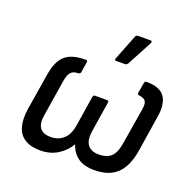

<svg xmlns="http://www.w3.org/2000/svg" viewBox="-126 -831 978 971"><g transform="rotate(20 363.0 -346.0)"><path d="M187 11Q137 11 105 -9Q73 -29 61.5 -68.5Q50 -108 59 -166L91 -363Q98 -407 114.5 -437.5Q131 -468 163 -483.5Q195 -499 249 -499Q258 -499 258 -490L249 -433Q247 -423 238 -422Q209 -422 196.5 -407Q184 -392 179 -362L148 -168Q139 -117 156.5 -94Q174 -71 215 -71Q254 -71 282 -95Q310 -119 318 -169L344 -334Q346 -344 355 -344H420Q430 -344 428 -334L402 -168Q395 -118 414.5 -94.5Q434 -71 473 -71Q517 -71 540 -93Q563 -115 571 -168L603 -362Q608 -392 599.5 -405.5Q591 -419 562 -422Q555 -423 555 -433L565 -490Q567 -499 576 -499Q649 -499 674.5 -461Q700 -423 689 -356L658 -157Q644 -72 601 -30.5Q558 11 478 11Q423 11 390.5 -12.5Q358 -36 345 -77H343Q322 -40 282 -14.5Q242 11 187 11ZM393 -546Q389 -546 388 -549.5Q387 -553 389 -558L442 -693Q444 -699 448.5 -701Q453 -703 458 -703H523Q529 -703 530.5 -699.5Q532 -696 529 -690L457 -555Q452 -546 441 -546Z"/></g></svg>

Font: Sofia Sans Semi Condensed Medium
Style: Italic
Weight: 500
Italic angle: -9°
Version: Version 4.100